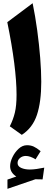

<svg xmlns="http://www.w3.org/2000/svg" viewBox="-20 -831 343 1195"><path d="M89.4 183.6Q89.4 204.1 112.1 214.1Q134.8 224.1 165.5 224.1Q184.1 224.1 208.3 220.7Q232.4 217.3 255.4 212.4L245.1 285.6L200.2 284.7L26.4 344.2V286.6L81.5 267.6Q63.5 256.3 53.2 240.2Q43 224.1 43 203.1Q43 177.7 57.4 147.5Q71.8 117.2 95.7 95Q119.6 72.8 147.9 72.8Q170.9 72.8 189.5 81.1Q208 89.4 232.9 109.9L201.2 160.6Q167.5 139.6 140.6 139.6Q120.1 139.6 104.7 152.1Q89.4 164.6 89.4 183.6ZM183.1 -811Q199.7 -730 211.7 -642.1Q223.6 -554.2 230.2 -471.2Q236.8 -388.2 236.8 -321.8Q236.8 -197.3 210 -116.2Q183.1 -35.2 115.7 8.3L41 -44.9Q62 -86.4 72.5 -129.9Q83 -173.3 83 -241.7Q83 -324.2 68.6 -438.5Q54.2 -552.7 25.4 -692.9Z"/></svg>

Font: Pinar DS4-Bold
Style: Regular
Weight: 700
Designer: Amin Abedi
Version: Version 2.000